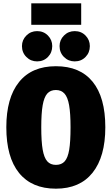

<svg xmlns="http://www.w3.org/2000/svg" viewBox="-20 -1114 672 1154"><path d="M613 -349Q613 -172 536.5 -76Q460 20 316 20Q171 20 94.5 -74.5Q18 -169 18 -349Q18 -526 94.5 -621Q171 -716 316 -716Q461 -716 537 -622.5Q613 -529 613 -349ZM228 -349Q228 -263 236.5 -214.5Q245 -166 264 -144.5Q283 -123 316 -123Q350 -123 369 -144.5Q388 -166 396 -214.5Q404 -263 404 -349Q404 -432 395.5 -481Q387 -530 367.5 -551.5Q348 -573 316 -573Q283 -573 264 -551.5Q245 -530 236.5 -481.5Q228 -433 228 -349ZM294 -837Q294 -798 268 -771.5Q242 -745 203 -745Q165 -745 138.5 -771.5Q112 -798 112 -837Q112 -874 138.5 -900.5Q165 -927 203 -927Q242 -927 268 -900.5Q294 -874 294 -837ZM520 -837Q520 -798 494 -771.5Q468 -745 429 -745Q391 -745 364.5 -771.5Q338 -798 338 -837Q338 -874 364.5 -900.5Q391 -927 429 -927Q468 -927 494 -900.5Q520 -874 520 -837ZM468 -965H168V-1094H468Z"/></svg>

Font: Fira Sans Condensed Black
Style: Regular
Weight: 900
Width: 3
Designer: Carrois Corporate & Edenspiekermann AG
Foundry: Carrois Corporate GbR & Edenspiekermann AG
Version: Version 4.203